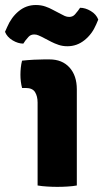

<svg xmlns="http://www.w3.org/2000/svg" viewBox="-67 -740 412 766"><path d="M239.5 0Q223 3 202.5 4.2Q182 5.5 161.5 5.5Q142 5.5 121.2 4.2Q100.5 3 83 0V-331Q83 -356 72.8 -372.5Q62.5 -389 36 -389H21Q14.5 -414.5 14.5 -442Q14.5 -455 16 -469.8Q17.5 -484.5 21 -498Q44 -500.5 68.2 -501.8Q92.5 -503 109 -503H130.5Q181 -503 210.2 -470.8Q239.5 -438.5 239.5 -383.5ZM202 -555.5Q183 -555.5 166.8 -561Q150.5 -566.5 138 -573L98.5 -593.5Q95 -595 86.8 -598.8Q78.5 -602.5 69.5 -602.5Q55.5 -602.5 46.8 -593Q38 -583.5 34.5 -578.5L26 -566Q5 -566 -17 -579.2Q-39 -592.5 -47 -613L-38.5 -632Q-22 -671 7.8 -695.5Q37.5 -720 76 -720Q97 -720 114 -714Q131 -708 140.5 -702.5L180 -682Q183 -680 191.5 -676.2Q200 -672.5 209 -672.5Q223 -672.5 231.8 -682.2Q240.5 -692 244 -697L252.5 -709Q273.5 -709 295.2 -696Q317 -683 325 -662L317 -643Q300.5 -604 270.2 -579.8Q240 -555.5 202 -555.5Z"/></svg>

Font: Signika Light
Style: Bold
Weight: 700
Version: Version 2.003;gftools[0.9.32]